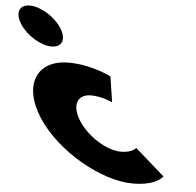

<svg xmlns="http://www.w3.org/2000/svg" viewBox="-321 -837 928 908"><g transform="rotate(5 143.0 -383.0)"><path d="M-215.9 -781C-266.9 -781 -281.3 -740 -248.3 -689C-215.2 -638 -147.7 -597 -96.7 -597C-45.7 -597 -31.2 -638 -64.3 -689C-97.3 -740 -164.9 -781 -215.9 -781ZM109.9 -383C162.9 -383 211.5 -359 211.5 -359L193.1 -480C193.1 -480 104 -528 -10 -528C-159 -528 -215 -406 -117.2 -255C-20 -105 193.7 15 341.7 15C455.7 15 483.9 -31 483.9 -31L344.2 -154C344.2 -154 326.8 -130 273.8 -130C206.8 -130 115.5 -186 69.5 -257C24.2 -327 42.9 -383 109.9 -383Z"/></g></svg>

Font: Hussar
Style: BdOpOblSeven
Weight: 700
Foundry: Cannot Into Space Fonts
Version: Version 2.00